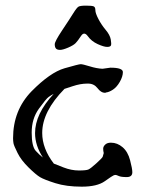

<svg xmlns="http://www.w3.org/2000/svg" viewBox="-20 -663 530 695"><path d="M226.8 -490.7C239.7 -496.3 248.7 -501.7 253.9 -507.1C259.1 -512.5 265.5 -521 273.2 -532.7C280.8 -544.4 289.1 -544.2 297.9 -532C306.6 -519.8 318.5 -510.3 333.5 -503.4C348.5 -496.6 359.9 -493.2 367.7 -493.2C375.5 -493.2 380.1 -495 381.6 -498.5C383.1 -502.1 382.8 -509.4 380.9 -520.3C378.9 -531.2 372.8 -542.7 362.5 -554.9C352.3 -567.1 343.5 -580.2 336.2 -594.2C328.9 -608.2 325.2 -618.9 325.2 -626.2C325.2 -633.5 323.2 -638.1 319.1 -639.9C315 -641.7 305.9 -642.6 291.7 -642.6C277.6 -642.6 268.4 -641.4 264.2 -638.9C259.9 -636.5 253.4 -628.2 244.6 -614C235.8 -599.9 222.6 -579.5 204.8 -553C187.1 -526.4 178.2 -509.7 178.2 -502.7C178.2 -495.7 179.7 -490.6 182.6 -487.3C185.5 -484 190.4 -482.4 197.3 -482.4C204.1 -482.4 213.9 -485.2 226.8 -490.7ZM299.3 -360.4C313.3 -360.4 324.5 -354.8 333 -343.8C341.5 -332.7 350.3 -327.1 359.4 -327.1H361.8L362.8 -328.1C370.6 -328.8 379.2 -332.2 388.7 -338.4C398.1 -344.6 406.5 -354.1 413.8 -366.9C421.1 -379.8 424.8 -391.5 424.8 -402.1C424.8 -412.7 409.8 -418 379.9 -418H379.4L351.1 -414.1C337.1 -414.7 321.6 -417.6 304.7 -422.9C287.8 -428.1 276.9 -430.7 272.2 -430.7C267.5 -430.7 247.9 -425.7 213.4 -415.8C178.9 -405.8 139.2 -378.1 94.2 -332.5C49.6 -286.6 27.3 -230 27.3 -162.6C27.3 -156.4 27.8 -150.4 28.8 -144.5C29.8 -138.7 34.7 -127 43.5 -109.4C52.2 -91.8 65.5 -74.3 83.3 -56.9C101 -39.5 114.9 -27.8 125 -21.7C135.1 -15.7 153.5 -8.5 180.2 0C206.9 8.5 238.8 12.7 275.9 12.7C313 12.7 340.8 6.1 359.4 -7.1C377.9 -20.3 388.6 -27.3 391.4 -28.3C394.1 -29.3 396.5 -29.8 398.4 -29.8C400.4 -29.8 404.2 -28.5 409.9 -25.9C415.6 -23.3 425.2 -22 438.7 -22C452.2 -22 459 -27.8 459 -39.6C459 -48 456.3 -62.5 450.9 -83C445.6 -103.5 436.5 -119.2 423.8 -130.1C411.1 -141 397.1 -146.5 381.8 -146.5H380.9C372.4 -146.5 365.7 -144.2 360.8 -139.6C356 -135.1 353.5 -130.1 353.5 -124.8C353.5 -119.4 354.2 -114.1 355.5 -108.9L351.6 -95.2C349.6 -91.6 341.9 -83.7 328.4 -71.5C314.9 -59.3 305.5 -52 300.3 -49.6C295.1 -47.1 283.4 -45.9 265.4 -45.9C247.3 -45.9 228.8 -49.6 210 -56.9C191.1 -64.2 179.4 -68.8 174.8 -70.8C146.8 -107.3 132.8 -144.2 132.8 -181.6C132.8 -233.4 159.7 -286.6 213.4 -341.3C214.7 -341.6 224.7 -344.9 243.4 -351.1C262.1 -357.3 279.5 -360.4 295.4 -360.4ZM174.3 -323.2C129.4 -274.7 106.9 -227.4 106.9 -181.2C106.9 -151.2 116.4 -121.7 135.3 -92.8C128.1 -98 119.5 -106 109.6 -116.7C99.7 -127.4 94.7 -149.6 94.7 -183.1C94.7 -216.6 103.4 -245.4 120.8 -269.5C138.3 -293.6 150 -307.8 156 -312C162 -316.2 168.1 -320 174.3 -323.2Z"/></svg>

Font: Drukaatie burti
Style: Regular
Weight: 400
Version: Version 0.14.4